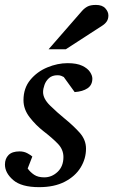

<svg xmlns="http://www.w3.org/2000/svg" viewBox="-28 -752 462 784"><path d="M349.1 -431.2Q349.1 -404.8 329.6 -391.6Q310.1 -378.4 276.9 -376L232.4 -437.5Q229 -439.5 222.7 -442.1Q216.3 -444.8 207 -444.8Q185.1 -444.8 172.1 -433.1Q159.2 -421.4 153.6 -405.3Q147.9 -389.2 147.9 -376Q147.9 -349.1 176.5 -321Q205.1 -293 236.8 -267.1Q269.5 -240.7 296.4 -211.2Q323.2 -181.6 323.2 -145Q323.2 -104 301.3 -68.1Q279.3 -32.2 236.6 -10Q193.8 12.2 131.8 12.2Q59.6 12.2 25.9 -16.8Q-7.8 -45.9 -7.8 -80.1Q-7.8 -104 6.8 -118.9Q21.5 -133.8 51.8 -133.8Q70.3 -133.8 84.7 -125.7Q99.1 -117.7 104 -112.8L85 -64Q95.7 -48.8 111.6 -38.3Q127.4 -27.8 152.8 -27.8Q183.6 -27.8 207.3 -50.3Q231 -72.8 231 -110.8Q231 -141.6 208 -165.3Q185.1 -189 148.9 -216.8Q118.2 -240.7 93 -273.2Q67.9 -305.7 67.9 -342.8Q67.9 -392.1 95.7 -425.8Q123.5 -459.5 165.3 -476.8Q207 -494.1 248 -494.1Q285.6 -494.1 307.9 -483.4Q330.1 -472.7 339.6 -458Q349.1 -443.4 349.1 -431.2ZM414.6 -689Q414.6 -674.8 408.2 -665Q401.9 -655.3 390.6 -647.9L240.7 -550.8H170.4L306.6 -707Q316.4 -718.3 328.9 -725.1Q341.3 -731.9 363.8 -731.9Q389.6 -731.9 402.1 -718Q414.6 -704.1 414.6 -689Z"/></svg>

Font: Charis
Style: Italic
Weight: 400
Italic angle: -11°
Designer: Walt Agee, Miriam Martin, Annie Olsen, Victor Gaultney, Lorna Priest, Alan Ward, Bob Hallissy, Martin Hosken, Sharon Cor
Foundry: SIL Global
Version: Version 7.000